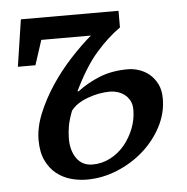

<svg xmlns="http://www.w3.org/2000/svg" viewBox="-44 -568 605 621"><g transform="rotate(-5 258.5 -257.5)"><path d="M212 -277H208C232.7 -328.3 258 -368.8 284 -398.5C310 -428.2 336.3 -452.3 363 -471V-525H46L23 -373H80L106 -453H267C245 -434.3 222.2 -412.2 198.5 -386.5C174.8 -360.8 153.5 -333.7 134.5 -305C115.5 -276.3 99.8 -247 87.5 -217C75.2 -187 69 -158.3 69 -131C69 -104.3 73.3 -82 82 -64C90.7 -46 102 -31.5 116 -20.5C130 -9.5 145.5 -1.7 162.5 3C179.5 7.7 196.7 10 214 10C247.3 10 280 3.5 312 -9.5C344 -22.5 372.5 -40 397.5 -62C422.5 -84 442.7 -109.5 458 -138.5C473.3 -167.5 481 -198 481 -230C481 -248.7 477.7 -264.5 471 -277.5C464.3 -290.5 456 -301.2 446 -309.5C436 -317.8 424.8 -324 412.5 -328C400.2 -332 388.3 -334 377 -334C342.3 -334 311.7 -328.7 285 -318C258.3 -307.3 234 -293.7 212 -277ZM185 -216C196.3 -231.3 214.3 -243.7 239 -253C263.7 -262.3 288.7 -267 314 -267C320.7 -267 328 -265.8 336 -263.5C344 -261.2 351.5 -257.5 358.5 -252.5C365.5 -247.5 371.3 -240.8 376 -232.5C380.7 -224.2 383 -214 383 -202C383 -181.3 379.2 -161.2 371.5 -141.5C363.8 -121.8 353.5 -104.2 340.5 -88.5C327.5 -72.8 312 -60.3 294 -51C276 -41.7 257 -37 237 -37C214.3 -37 197 -45.5 185 -62.5C173 -79.5 167 -100.7 167 -126C167 -139.3 168.2 -152.8 170.5 -166.5C172.8 -180.2 177.7 -196.7 185 -216Z"/></g></svg>

Font: PT Serif Caption
Style: Italic
Weight: 400
Italic angle: -12°
Designer: A.Korolkova, O.Umpeleva, V.Yefimov
Foundry: ParaType Ltd
Version: Version 1.000W OFL